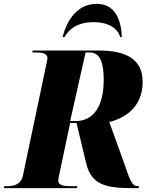

<svg xmlns="http://www.w3.org/2000/svg" viewBox="-58 -976 792 996"><path d="M267 -784H277C296 -818 335 -861 428 -861C513 -861 556 -822 565 -784H574C570 -882 534 -956 444 -956C345 -956 289 -874 267 -784ZM-38 0H341L344 -10H313C274 -10 244 -14 244 -39C244 -47 247 -59 253 -88L306 -338H339L389 -129C416 -16 492 0 633 0H661L663 -10H657C623 -10 613 -53 580 -146L509 -343C585 -362 682 -416 682 -552C682 -661 607 -714 455 -714H112L109 -704H122C161 -704 188 -700 188 -674C188 -669 186 -660 181 -636L61 -66C51 -19 15 -10 -23 -10H-36ZM334 -348H306L386 -704H407C462 -704 480 -650 480 -562C480 -418 423 -348 334 -348Z"/></svg>

Font: Noto Serif Display SemiCondensed Black
Style: Italic
Weight: 900
Width: 4
Italic angle: -12°
Designer: Monotype Design Team
Foundry: Monotype Imaging Inc.
Version: Version 2.009